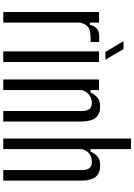

<svg xmlns="http://www.w3.org/2000/svg" viewBox="161 -1002 840 1203"><g transform="rotate(90 581.5 -400.0)"><path d="M54.5 0V-600H121V-543H135Q143.5 -576 161.8 -588.8Q180 -601.5 211 -601.5Q219 -601.5 227.8 -601Q236.5 -600.5 242.5 -600.5V-547H211.5Q169.5 -547 149.2 -531.5Q129 -516 121 -481V0Z M301.5 0V-600H368V0ZM305 -640 237 -753.5H287L353.5 -640Z M477.5 0V-600H544V-546.5H558.5Q572.5 -575.5 592.8 -591.2Q613 -607 646.5 -607Q693.5 -607 717 -579.5Q740.5 -552 741 -488V0H675V-492.5Q674.5 -526 662.2 -540.5Q650 -555 623 -555Q597 -555 575.5 -539.2Q554 -523.5 544 -494V0Z M847.5 0V-800H914V-546.5H928.5Q943.5 -577.5 962.5 -592.2Q981.5 -607 1016.5 -607Q1063.5 -607 1087.2 -579.5Q1111 -552 1111 -488V0H1045V-492.5Q1045 -526 1032.5 -540.5Q1020 -555 993 -555Q965 -555 944.5 -540.5Q924 -526 914 -494V0Z"/></g></svg>

Font: Big Shoulders Display Thin
Style: Regular
Weight: 400
Version: Version 2.002